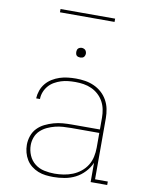

<svg xmlns="http://www.w3.org/2000/svg" viewBox="-97 -962 794 1039"><g transform="rotate(10 300.0 -443.0)"><path d="M269 8Q248 8 226.5 5.5Q205 3 185 -5Q165 -13 148 -26.5Q131 -40 120 -58Q109 -76 103.5 -97Q98 -118 98 -139Q98 -164 106.5 -188.5Q115 -213 132.5 -231Q150 -249 172.5 -260Q195 -271 219.5 -278Q244 -285 269 -287Q294 -289 319 -289H473V-355Q473 -377 468.5 -399.5Q464 -422 453 -442Q442 -462 425 -477.5Q408 -493 387 -502.5Q366 -512 343.5 -515.5Q321 -519 298 -519Q278 -519 258.5 -517Q239 -515 220 -509Q201 -503 183.5 -493Q166 -483 153 -468Q140 -453 132.5 -434Q125 -415 125 -395H104Q105 -417 112.5 -438.5Q120 -460 134.5 -477.5Q149 -495 168.5 -507Q188 -519 209.5 -526Q231 -533 253.5 -535.5Q276 -538 298 -538Q324 -538 349 -534Q374 -530 397.5 -519.5Q421 -509 440 -492Q459 -475 471.5 -452.5Q484 -430 489 -405Q494 -380 494 -355V-19H564V0H473V-106Q461 -78 439 -54.5Q417 -31 389.5 -17Q362 -3 331 2.5Q300 8 269 8ZM272 -11Q297 -11 322.5 -15Q348 -19 371.5 -28.5Q395 -38 415 -54Q435 -70 448.5 -91.5Q462 -113 467.5 -138.5Q473 -164 473 -189V-270H319Q297 -270 274.5 -268.5Q252 -267 230.5 -261.5Q209 -256 188.5 -246.5Q168 -237 151.5 -221.5Q135 -206 127 -184.5Q119 -163 119 -141Q119 -112 130.5 -85Q142 -58 164.5 -40.5Q187 -23 215.5 -17Q244 -11 272 -11ZM300 -654Q295 -654 289.5 -655.5Q284 -657 280.5 -660.5Q277 -664 275.5 -669.5Q274 -675 274 -680Q274 -685 275.5 -690.5Q277 -696 280.5 -699.5Q284 -703 289.5 -705Q295 -707 300 -707Q305 -707 310.5 -705Q316 -703 319.5 -699.5Q323 -696 325 -690.5Q327 -685 327 -680Q327 -675 325 -669.5Q323 -664 319.5 -660.5Q316 -657 310.5 -655.5Q305 -654 300 -654ZM150 -876V-894H450V-876Z"/></g></svg>

Font: Iosevka Curly Slab ThEx
Style: Regular
Weight: 100
Width: 7
Monospace: yes
Designer: Belleve Invis
Foundry: Belleve Invis
Version: Version 11.1.0; ttfautohint (v1.8.3)